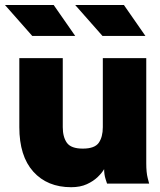

<svg xmlns="http://www.w3.org/2000/svg" viewBox="-44 -743 646 777"><path d="M210 -507.8V-228.5Q210 -188.5 226.8 -165Q243.7 -141.6 291 -141.6Q338.9 -141.6 355.5 -165Q372.1 -188.5 372.1 -228.5V-507.8H547.9V-82Q547.9 -44.9 553.7 -22.5Q559.6 0 559.6 0H389.2Q389.2 0 383.3 -18.3Q377.4 -36.6 377.4 -58.6Q369.1 -43.9 351.6 -26.9Q334 -9.8 307.4 2.4Q280.8 14.6 244.1 14.6Q147.5 14.6 90.8 -48.3Q34.2 -111.3 34.2 -228.5V-507.8ZM86.4 -597.7 -23.9 -722.7H173.3L260.3 -597.7ZM370.6 -597.7 260.3 -722.7H457.5L544.4 -597.7Z"/></svg>

Font: Giphurs Black
Style: Regular
Weight: 900
Version: Version 0.920; ttfautohint (v1.8.4.7-5d5b)